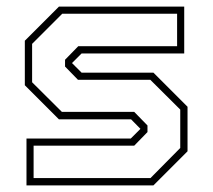

<svg xmlns="http://www.w3.org/2000/svg" viewBox="-20 -560 642 580"><path d="M60 0V-141.5H375L405.5 -172V-169.5L376 -199.5H158L55 -302.5V-437L158 -540H536.5V-398.5H226.5L196 -368V-371L226.5 -340.5H443.5L546.5 -237.5V-103L443.5 0ZM81.5 -22H434.5L524.5 -113V-229L434 -319H215.5L176.5 -359V-379.5L216.5 -420.5H515V-518.5H168L77 -427.5V-311.5L167 -222H385.5L425.5 -181V-161L385.5 -120H81.5Z"/></svg>

Font: Tourney Thin ExtraLight
Style: Regular
Weight: 250
Version: Version 1.015